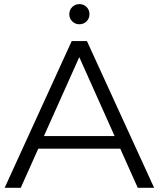

<svg xmlns="http://www.w3.org/2000/svg" viewBox="-20 -896 757 916"><path d="M2.2 0 322.1 -700H394.8L715.3 0H637.3L343 -657.4H373.4L79 0ZM127.9 -186.6 149.8 -247H557L579.5 -186.6ZM358.7 -780.2Q338.5 -780.2 324.6 -794.2Q310.6 -808.1 310.6 -828.3Q310.6 -848.7 324.6 -862.6Q338.5 -876.4 358.7 -876.4Q379.1 -876.4 393 -862.6Q406.8 -848.7 406.8 -828.3Q406.8 -808.1 393 -794.2Q379.1 -780.2 358.7 -780.2Z"/></svg>

Font: Montserrat Thin
Style: Regular
Weight: 100
Designer: Julieta Ulanovsky
Foundry: Julieta Ulanovsky
Version: Version 9.000